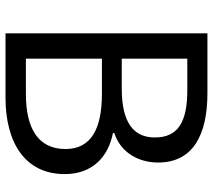

<svg xmlns="http://www.w3.org/2000/svg" viewBox="-58 -715 773 697"><g transform="rotate(90 328.5 -366.5)"><path d="M101 0H334C498 0 612 -71 612 -215C612 -315 550 -373 463 -390V-395C532 -417 570 -481 570 -554C570 -683 466 -733 318 -733H101ZM193 -422V-660H306C421 -660 479 -628 479 -542C479 -467 428 -422 302 -422ZM193 -74V-350H321C450 -350 521 -309 521 -218C521 -119 447 -74 321 -74Z"/></g></svg>

Font: Source Han Sans JP
Style: Regular
Weight: 400
Designer: Ryoko NISHIZUKA 西塚涼子 (kana, bopomofo & ideographs); Paul D. Hunt (Latin, Greek & Cyrillic); Sandoll Communications 산돌커뮤니
Foundry: Adobe
Version: Version 2.004;hotconv 1.0.118;makeotfexe 2.5.65603